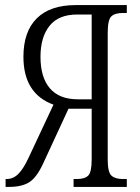

<svg xmlns="http://www.w3.org/2000/svg" viewBox="-20 -734 549 754"><path d="M2 0V-31H6Q32 -31 52 -51Q72 -71 92 -114L190 -323Q72 -366 72 -511Q72 -610 124.5 -662Q177 -714 277 -714H478V-683H462Q431 -683 417 -669.5Q403 -656 403 -605V-108Q403 -58 417.5 -44.5Q432 -31 462 -31H478V0H269V-31H282Q313 -31 326.5 -44.5Q340 -58 340 -108V-307H249L149 -91Q124 -37 95 -18.5Q66 0 15 0ZM286 -344H340V-677H283Q210 -677 174.5 -632.5Q139 -588 139 -511Q139 -430 176 -387Q213 -344 286 -344Z"/></svg>

Font: Noto Serif ExtraCondensed Light
Style: Regular
Weight: 300
Width: 2
Designer: Monotype Design Team
Foundry: Monotype Imaging Inc.
Version: Version 2.014; ttfautohint (v1.8.4.7-5d5b)